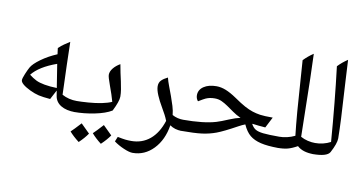

<svg xmlns="http://www.w3.org/2000/svg" viewBox="-92 -1031 2900 1532"><g transform="rotate(10 1358.0 -265.0)"><path d="M328.1 -59.1Q267.6 -64 233.9 -71.8Q200.2 -79.6 160.6 -98.6Q121.1 -117.7 100.6 -135.5Q80.1 -153.3 80.1 -168Q80.1 -183.1 95.5 -220Q110.8 -256.8 122.1 -276.9Q139.2 -308.6 196.5 -350.1Q253.9 -391.6 324.2 -420.9L317.9 -470.2Q341.3 -492.7 362.5 -506.8Q383.8 -521 407.2 -536.1Q411.6 -335.4 417.5 -185.1L419.9 -109.9Q473.1 -80.1 542 -80.1Q551.8 -80.1 551.8 -69.8V0Q551.8 9.8 542 9.8Q470.7 9.8 426.8 -16.8Q382.8 -43.5 375 -92.8L368.2 -134.8ZM365.2 -154.8 335 -345.2Q195.3 -295.4 137.2 -222.2Q167.5 -198.7 194.3 -185.3Q221.2 -171.9 264.6 -164.1Q308.1 -156.2 365.2 -154.8Z M532.2 9.8Q522.5 9.8 522.5 0V-69.8Q522.5 -80.1 532.2 -80.1Q573.7 -80.1 633.1 -84.5Q692.4 -88.9 741.2 -98.9Q790 -108.9 820.3 -123Q806.2 -175.3 777.8 -252Q755.4 -312.5 755.4 -331.1Q755.4 -357.9 777.1 -384.8Q798.8 -411.6 832 -430.2Q837.4 -396 845 -362.1Q852.5 -328.1 859.6 -295.4Q866.7 -262.7 871.6 -232.2Q876.5 -201.7 876.5 -174.8Q876.5 -137.2 835.4 -55.2Q785.6 -24.9 700.4 -7.6Q615.2 9.8 532.2 9.8ZM681.6 159.2Q654.8 198.7 611.8 239.3Q563.5 202.1 533.7 167.5Q556.6 146.5 609.9 88.4Q620.1 99.6 681.6 159.2ZM858.9 142.6Q832.5 181.2 788.6 222.7Q742.7 187.5 710.9 150.4Q731.4 131.8 786.6 71.3Q797.4 83 858.9 142.6Z M1405.3 9.8Q1349.6 9.8 1309.1 -19Q1290 101.6 1219 175.8Q1147.9 250 1049.8 250Q1023.4 250 977.3 230.2Q931.2 210.4 896 184.1L912.1 145Q953.1 153.3 975.1 155.8Q997.1 158.2 1022.9 158.2Q1110.8 158.2 1174.1 105.7Q1237.3 53.2 1270 -47.9Q1259.3 -74.7 1249 -94.2Q1238.8 -113.8 1214.4 -156.2Q1192.4 -192.9 1173.8 -236.1Q1155.3 -279.3 1155.3 -309.1Q1155.3 -338.9 1173.6 -357.2Q1191.9 -375.5 1224.1 -391.1Q1231.4 -360.8 1245.4 -324.5Q1259.3 -288.1 1273.2 -250Q1287.1 -211.9 1298.6 -174.1Q1310.1 -136.2 1313 -103Q1354 -80.1 1405.3 -80.1Q1415 -80.1 1415 -69.8V0Q1415 9.8 1405.3 9.8Z M1395 9.8Q1385.3 9.8 1385.3 0V-69.8Q1385.3 -80.1 1395 -80.1Q1568.8 -80.1 1667 -109.9Q1701.2 -120.1 1763.2 -146.5Q1812.5 -167 1850.1 -174.8Q1813 -191.9 1784.2 -212.4Q1755.4 -232.9 1729.7 -250.5Q1704.1 -268.1 1678.5 -280Q1652.8 -292 1622.1 -292Q1599.1 -292 1581.3 -288.1Q1563.5 -284.2 1548.8 -277.6Q1534.2 -271 1493.2 -246.1Q1486.3 -252.9 1481.2 -265.4Q1476.1 -277.8 1476.1 -292Q1476.1 -336.9 1515.6 -363.5Q1555.2 -390.1 1618.2 -390.1Q1655.8 -390.1 1694.8 -374.5Q1733.9 -358.9 1782.2 -326.2Q1836.4 -288.6 1871.8 -269.5Q1907.2 -250.5 1937.3 -240.7Q1967.3 -231 2000 -226.1Q2032.7 -221.2 2103 -221.2L2058.1 -133.8Q1998.5 -138.2 1958 -144H1950.2Q1966.3 -114.3 1987.3 -102.1Q2008.3 -89.8 2049.3 -85Q2090.3 -80.1 2188 -80.1Q2198.2 -80.1 2198.2 -69.8V0Q2198.2 9.8 2188 9.8Q2099.6 9.3 2045.2 -3.9Q1990.7 -17.1 1956.8 -44.9Q1922.9 -72.8 1897 -129.9Q1873.5 -121.1 1844.2 -105Q1736.8 -45.9 1682.9 -25.9Q1628.9 -5.9 1569.1 2Q1509.3 9.8 1395 9.8Z M2178.2 9.8Q2168.5 9.8 2168.5 0V-69.8Q2168.5 -80.1 2178.2 -80.1Q2244.1 -80.1 2306.2 -109.9Q2287.6 -270 2269 -561.5L2258.3 -713.9Q2293 -750.5 2337.4 -779.8Q2344.2 -626.5 2349.6 -282.2L2353 -109.9Q2407.2 -80.1 2476.1 -80.1Q2486.3 -80.1 2486.3 -69.8V0Q2486.3 9.8 2476.1 9.8Q2385.3 9.8 2341.3 -32.2Q2297.4 -7.8 2263.7 1Q2230 9.8 2178.2 9.8Z M2465.3 9.8Q2455.1 9.8 2455.1 0V-69.8Q2455.1 -80.1 2465.3 -80.1Q2538.1 -80.1 2595.2 -110.8Q2570.8 -429.2 2536.1 -713.9Q2570.8 -750.5 2615.2 -779.8L2624.5 -605.5Q2637.2 -394.5 2641.4 -309.1Q2645.5 -223.6 2646.5 -148.9Q2646.5 -107.9 2605.5 -30.8Q2583 9.8 2465.3 9.8Z"/></g></svg>

Font: Droid Persian Naskh
Style: Regular
Weight: 400
Designer: Pascal Zoghbi
Foundry: Ascender Corporation
Version: Version 1.00